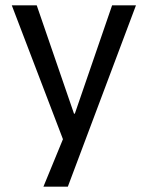

<svg xmlns="http://www.w3.org/2000/svg" viewBox="-20 -516 552 716"><path d="M142 180 230 -34V43L24 -496H117L256 -92H259L398 -496H487L233 180Z"/></svg>

Font: Nunito Sans 7pt SemiCondensed
Style: Regular
Weight: 400
Width: 4
Designer: Vernon Adams
Foundry: Vernon Adams
Version: Version 3.101;gftools[0.9.27]